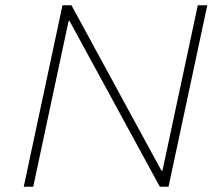

<svg xmlns="http://www.w3.org/2000/svg" viewBox="-20 -708 839 728"><path d="M70 0 217 -688H251L592 -61H596L730 -688H766L619 0H586L244 -628H240L106 0Z"/></svg>

Font: Saira SemiExpanded Thin
Style: Italic
Weight: 250
Width: 6
Italic angle: -12°
Designer: Hector Gatti with collaboration of the Omnibus-Type team
Foundry: Omnibus-Type
Version: Version 1.101